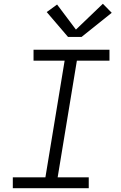

<svg xmlns="http://www.w3.org/2000/svg" viewBox="-20 -999 640 1019"><path d="M48 0V-58H221L323 -677H158V-735H561V-677H388L286 -58H451V0ZM341 -803 228 -935 283 -975 383 -842 526 -979 573 -931 413 -803Z"/></svg>

Font: Iosevka SS04 Lt Ex Obl
Style: Regular
Weight: 300
Width: 7
Italic angle: -9°
Monospace: yes
Designer: Belleve Invis
Foundry: Belleve Invis
Version: Version 19.0.0; ttfautohint (v1.8.4)